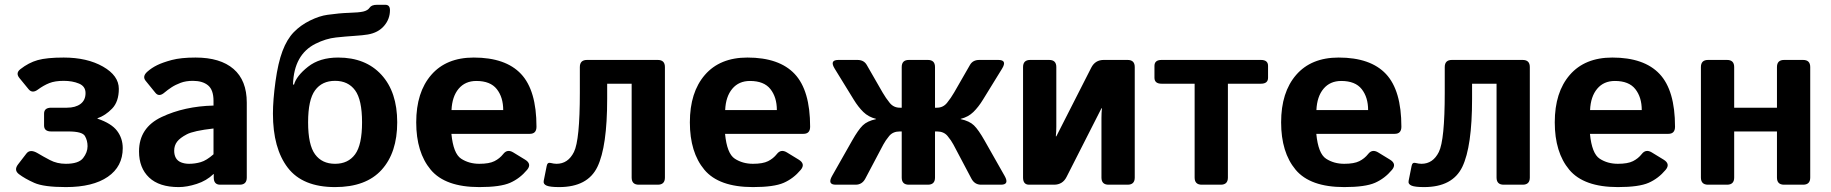

<svg xmlns="http://www.w3.org/2000/svg" viewBox="-20 -759 7525 789"><path d="M57.6 -43.5Q36.1 -60.1 54.2 -83.5L88.4 -127.9Q103.5 -147.9 134.8 -129.4Q155.8 -116.7 185.1 -101.3Q214.4 -85.9 250.5 -85.9Q303.2 -85.9 321.5 -109.4Q339.8 -132.8 339.8 -158.2Q339.8 -181.6 328.9 -200.2Q317.9 -218.8 261.2 -218.8H190.4Q161.1 -218.8 161.1 -243.2V-292Q161.1 -316.4 190.4 -316.4H254.9Q290 -316.4 310.8 -331.8Q331.5 -347.2 331.5 -376.5Q331.5 -404.3 304.7 -415.5Q277.8 -426.8 241.7 -426.8Q206.1 -426.8 182.6 -417.5Q159.2 -408.2 135.3 -390.6Q112.8 -374 97.7 -392.1L60.1 -438Q43 -458.5 63.5 -474.6Q97.7 -501.5 135 -512Q172.4 -522.5 241.7 -522.5Q337.9 -522.5 403.1 -485.4Q468.3 -448.2 468.3 -394Q468.3 -341.3 440.7 -312.7Q413.1 -284.2 380.4 -272.9V-271.5Q438 -252 461.2 -221.2Q484.4 -190.4 484.4 -150.4Q484.4 -74.7 423.1 -32.5Q361.8 9.8 250.5 9.8Q159.7 9.8 120.8 -7.6Q82 -24.9 57.6 -43.5Z M551.3 -136.7Q551.3 -234.4 644.5 -278.3Q737.8 -322.3 857.4 -325.2V-344.7Q857.4 -389.6 835 -408.2Q812.5 -426.8 772.5 -426.8Q744.1 -426.8 722.4 -418.7Q700.7 -410.6 684.8 -400.1Q668.9 -389.6 656.2 -378.9Q633.8 -359.4 619.1 -377L578.6 -426.8Q563.5 -445.3 585.9 -464.8Q603 -480 625.7 -491.2Q648.4 -502.4 686 -512.5Q723.6 -522.5 783.7 -522.5Q885.3 -522.5 939.7 -475.6Q994.1 -428.7 994.1 -337.4V-29.3Q994.1 0 964.8 0H884.8Q858.4 0 858.4 -29.3V-43.9H857.4Q828.6 -16.1 788.3 -3.2Q748 9.8 714.4 9.8Q634.3 9.8 592.8 -29.5Q551.3 -68.8 551.3 -136.7ZM695.8 -139.6Q695.8 -122.6 702.6 -110.1Q709.5 -97.7 724.1 -91.8Q738.8 -85.9 756.8 -85.9Q781.7 -85.9 805.2 -92.8Q828.6 -99.6 857.4 -125V-231Q775.4 -221.7 747.6 -207Q719.7 -192.4 707.8 -176.8Q695.8 -161.1 695.8 -139.6Z M1101.6 -292Q1101.6 -347.7 1112.1 -424.3Q1122.6 -501 1140.9 -549.3Q1159.2 -597.7 1187 -626.5Q1214.8 -655.3 1253.9 -674.6Q1293 -693.8 1326.2 -698.2Q1375 -705.1 1414.8 -706.3Q1454.6 -707.5 1472.2 -711.4Q1491.2 -715.8 1499 -727.5Q1506.8 -739.3 1529.3 -739.3H1563.5Q1582.5 -739.3 1582.5 -717.3Q1582.5 -680.7 1558.3 -652.6Q1534.2 -624.5 1491.2 -617.2Q1471.2 -613.8 1436.8 -611.6Q1402.3 -609.4 1360.8 -605Q1319.3 -600.6 1276.4 -579.1Q1188 -534.7 1184.1 -412.6L1188 -410.6Q1197.8 -446.8 1245.6 -484.6Q1293.5 -522.5 1369.6 -522.5Q1482.4 -522.5 1547.4 -451.7Q1612.3 -380.9 1612.3 -256.3Q1612.3 -131.8 1548.1 -61Q1483.9 9.8 1356.9 9.8Q1223.6 9.8 1162.6 -69.8Q1101.6 -149.4 1101.6 -292ZM1246.1 -256.3Q1246.1 -163.6 1274.7 -124.8Q1303.2 -85.9 1356.9 -85.9Q1410.6 -85.9 1439.2 -124.8Q1467.8 -163.6 1467.8 -256.3Q1467.8 -349.1 1439.2 -387.9Q1410.6 -426.8 1356.9 -426.8Q1303.2 -426.8 1274.7 -387.9Q1246.1 -349.1 1246.1 -256.3Z M1690.4 -256.3Q1690.4 -379.9 1752.2 -451.2Q1814 -522.5 1926.8 -522.5Q2057.6 -522.5 2121.1 -455.1Q2184.6 -387.7 2184.6 -238.3Q2184.6 -209 2157.2 -209H1835Q1842.8 -127.9 1875 -106.9Q1907.2 -85.9 1949.7 -85.9Q1990.2 -85.9 2011.7 -96.7Q2033.2 -107.4 2047.9 -126Q2064.5 -147.5 2088.9 -132.8L2137.7 -103Q2166.5 -85.4 2146 -61Q2116.2 -25.4 2076.2 -7.8Q2036.1 9.8 1949.7 9.8Q1809.6 9.8 1750 -61.5Q1690.4 -132.8 1690.4 -256.3ZM1835.4 -306.6H2047.9Q2047.9 -359.4 2021.5 -392.8Q1995.1 -426.3 1937.5 -426.3Q1891.6 -426.3 1864.7 -394.3Q1837.9 -362.3 1835.4 -306.6Z M2226.6 3.9Q2211.4 -2.4 2214.4 -16.1L2226.6 -77.1Q2229.5 -92.8 2242.7 -89.4Q2256.3 -85.9 2267.1 -85.9Q2314.5 -85.9 2338.6 -134.5Q2362.8 -183.1 2362.8 -377.9V-483.4Q2362.8 -512.7 2392.1 -512.7H2683.1Q2712.4 -512.7 2712.4 -483.4V-29.3Q2712.4 0 2683.1 0H2605Q2575.7 0 2575.7 -29.3V-415H2475.1V-353Q2475.1 -156.7 2435.1 -73.5Q2395 9.8 2277.8 9.8Q2240.7 9.8 2226.6 3.9Z M2814.9 -256.3Q2814.9 -379.9 2876.7 -451.2Q2938.5 -522.5 3051.3 -522.5Q3182.1 -522.5 3245.6 -455.1Q3309.1 -387.7 3309.1 -238.3Q3309.1 -209 3281.7 -209H2959.5Q2967.3 -127.9 2999.5 -106.9Q3031.7 -85.9 3074.2 -85.9Q3114.7 -85.9 3136.2 -96.7Q3157.7 -107.4 3172.4 -126Q3189 -147.5 3213.4 -132.8L3262.2 -103Q3291 -85.4 3270.5 -61Q3240.7 -25.4 3200.7 -7.8Q3160.6 9.8 3074.2 9.8Q2934.1 9.8 2874.5 -61.5Q2814.9 -132.8 2814.9 -256.3ZM2960 -306.6H3172.4Q3172.4 -359.4 3146 -392.8Q3119.6 -426.3 3062 -426.3Q3016.1 -426.3 2989.3 -394.3Q2962.4 -362.3 2960 -306.6Z M3414.6 0Q3378.9 0 3399.4 -36.1L3481.9 -181.6Q3506.8 -225.6 3525.4 -243.7Q3543.9 -261.7 3580.1 -269.5V-270.5Q3548.8 -278.3 3527.8 -298.8Q3506.8 -319.3 3488.3 -349.6L3410.2 -476.6Q3387.7 -512.7 3425.3 -512.7H3503.4Q3529.8 -512.7 3541.5 -492.7L3606.9 -378.9Q3620.1 -356 3636.2 -336.2Q3652.3 -316.4 3677.7 -316.4H3685.5V-483.4Q3685.5 -512.7 3714.8 -512.7H3793Q3822.3 -512.7 3822.3 -483.4V-316.4H3830.1Q3855.5 -316.4 3871.6 -336.2Q3887.7 -356 3900.9 -378.9L3966.3 -492.7Q3978 -512.7 4004.4 -512.7H4082.5Q4120.1 -512.7 4097.7 -476.6L4019.5 -349.6Q4001 -319.3 3980 -298.8Q3959 -278.3 3927.7 -270.5V-269.5Q3963.9 -261.7 3982.4 -243.7Q4001 -225.6 4025.9 -181.6L4108.4 -36.1Q4128.9 0 4093.3 0H4011.7Q3984.9 0 3971.7 -25.4L3897.9 -165Q3889.2 -181.6 3873.8 -200.2Q3858.4 -218.8 3830.6 -218.8H3822.3V-29.3Q3822.3 0 3793 0H3714.8Q3685.5 0 3685.5 -29.3V-218.8H3677.2Q3649.4 -218.8 3634 -200.2Q3618.7 -181.6 3609.9 -165L3536.1 -25.4Q3522.9 0 3496.1 0Z M4209 0Q4184.1 0 4184.1 -29.3V-483.4Q4184.1 -512.7 4213.4 -512.7H4291.5Q4320.8 -512.7 4320.8 -483.4V-237.8Q4320.8 -218.3 4318.8 -198.7H4320.8L4464.4 -481Q4480.5 -512.7 4515.6 -512.7H4613.8Q4643.1 -512.7 4643.1 -483.4V-29.3Q4643.1 0 4613.8 0H4535.6Q4506.3 0 4506.3 -29.3V-274.9Q4506.3 -294.9 4508.3 -314H4506.3L4362.8 -31.7Q4346.7 0 4311.5 0Z M4753.4 -415Q4724.1 -415 4724.1 -439.5V-488.3Q4724.1 -512.7 4753.4 -512.7H5161.6Q5190.9 -512.7 5190.9 -488.3V-439.5Q5190.9 -415 5161.6 -415H5025.9V-29.3Q5025.9 0 4996.6 0H4918.5Q4889.2 0 4889.2 -29.3V-415Z M5244.6 -256.3Q5244.6 -379.9 5306.4 -451.2Q5368.2 -522.5 5481 -522.5Q5611.8 -522.5 5675.3 -455.1Q5738.8 -387.7 5738.8 -238.3Q5738.8 -209 5711.4 -209H5389.2Q5397 -127.9 5429.2 -106.9Q5461.4 -85.9 5503.9 -85.9Q5544.4 -85.9 5565.9 -96.7Q5587.4 -107.4 5602.1 -126Q5618.7 -147.5 5643.1 -132.8L5691.9 -103Q5720.7 -85.4 5700.2 -61Q5670.4 -25.4 5630.4 -7.8Q5590.3 9.8 5503.9 9.8Q5363.8 9.8 5304.2 -61.5Q5244.6 -132.8 5244.6 -256.3ZM5389.6 -306.6H5602.1Q5602.1 -359.4 5575.7 -392.8Q5549.3 -426.3 5491.7 -426.3Q5445.8 -426.3 5418.9 -394.3Q5392.1 -362.3 5389.6 -306.6Z M5780.8 3.9Q5765.6 -2.4 5768.6 -16.1L5780.8 -77.1Q5783.7 -92.8 5796.9 -89.4Q5810.5 -85.9 5821.3 -85.9Q5868.7 -85.9 5892.8 -134.5Q5917 -183.1 5917 -377.9V-483.4Q5917 -512.7 5946.3 -512.7H6237.3Q6266.6 -512.7 6266.6 -483.4V-29.3Q6266.6 0 6237.3 0H6159.2Q6129.9 0 6129.9 -29.3V-415H6029.3V-353Q6029.3 -156.7 5989.3 -73.5Q5949.2 9.8 5832 9.8Q5794.9 9.8 5780.8 3.9Z M6369.1 -256.3Q6369.1 -379.9 6430.9 -451.2Q6492.7 -522.5 6605.5 -522.5Q6736.3 -522.5 6799.8 -455.1Q6863.3 -387.7 6863.3 -238.3Q6863.3 -209 6835.9 -209H6513.7Q6521.5 -127.9 6553.7 -106.9Q6585.9 -85.9 6628.4 -85.9Q6668.9 -85.9 6690.4 -96.7Q6711.9 -107.4 6726.6 -126Q6743.2 -147.5 6767.6 -132.8L6816.4 -103Q6845.2 -85.4 6824.7 -61Q6794.9 -25.4 6754.9 -7.8Q6714.8 9.8 6628.4 9.8Q6488.3 9.8 6428.7 -61.5Q6369.1 -132.8 6369.1 -256.3ZM6514.2 -306.6H6726.6Q6726.6 -359.4 6700.2 -392.8Q6673.8 -426.3 6616.2 -426.3Q6570.3 -426.3 6543.5 -394.3Q6516.6 -362.3 6514.2 -306.6Z M6999 0Q6969.7 0 6969.7 -29.3V-483.4Q6969.7 -512.7 6999 -512.7H7077.1Q7106.4 -512.7 7106.4 -483.4V-316.4H7282.2V-483.4Q7282.2 -512.7 7311.5 -512.7H7389.6Q7418.9 -512.7 7418.9 -483.4V-29.3Q7418.9 0 7389.6 0H7311.5Q7282.2 0 7282.2 -29.3V-218.8H7106.4V-29.3Q7106.4 0 7077.1 0Z"/></svg>

Font: Istok Web
Style: Bold
Weight: 700
Designer: Andrey V. Panov
Foundry: Andrey V. Panov
Version: Version 1.0.2g